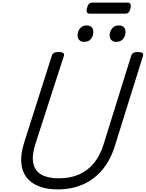

<svg xmlns="http://www.w3.org/2000/svg" viewBox="-20 -1434 1118 1473"><path d="M422 19Q338 19 277.5 -5Q217 -29 182.5 -74.5Q148 -120 143 -187.5Q138 -255 166 -342L378 -1008Q383 -1022 394.5 -1028.5Q406 -1035 430 -1035Q453 -1035 464 -1028Q475 -1021 470 -1005L252 -331Q223 -240 235.5 -181Q248 -122 298 -94Q348 -66 431 -66Q520 -66 587.5 -96Q655 -126 702.5 -185Q750 -244 776 -331L987 -1008Q992 -1022 1003.5 -1028.5Q1015 -1035 1038 -1035Q1086 -1035 1077 -1005L863 -320Q829 -208 766.5 -133Q704 -58 617.5 -19.5Q531 19 422 19ZM624 -1113Q603 -1113 589 -1126Q575 -1139 575 -1164Q575 -1191 593 -1215Q611 -1239 648 -1239Q668 -1239 682 -1226.5Q696 -1214 696 -1188Q696 -1160 679 -1136.5Q662 -1113 624 -1113ZM870 -1113Q850 -1113 835.5 -1126Q821 -1139 821 -1164Q821 -1191 839.5 -1215Q858 -1239 894 -1239Q914 -1239 928.5 -1226.5Q943 -1214 943 -1188Q943 -1160 925.5 -1136.5Q908 -1113 870 -1113ZM670 -1329Q651 -1329 646.5 -1340.5Q642 -1352 647 -1370Q652 -1392 661 -1403Q670 -1414 688 -1414H957Q977 -1414 981.5 -1401.5Q986 -1389 981 -1370Q976 -1349 967 -1339Q958 -1329 940 -1329Z"/></svg>

Font: Playwrite CO
Style: Regular
Weight: 400
Designer: Veronika Burian, José Scaglione
Foundry: TypeTogether
Version: Version 1.000